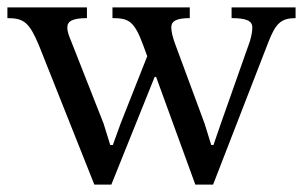

<svg xmlns="http://www.w3.org/2000/svg" viewBox="-37 -493 819 519"><path d="M762 -473H589V-444C626 -444 645 -438 645 -419C645 -402 640 -388 639 -383L560 -159L540 -101H534L516 -159L435 -378C430 -393 426 -407 426 -419C426 -435 438 -444 476 -444V-473H267V-444C311 -444 326 -436 350 -371L361 -341L289 -159L268 -101H261L243 -159L156 -380C150 -395 145 -406 145 -419C145 -435 158 -444 198 -444V-473H-17V-444C27 -444 42 -433 68 -371L218 6H264L381 -285H385L491 6H539L688 -378C708 -430 723 -444 762 -444Z"/></svg>

Font: mjx-stx-n
Style: Regular
Weight: 500
Version: 1.0.0